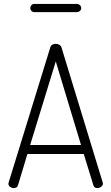

<svg xmlns="http://www.w3.org/2000/svg" viewBox="-20 -961 569 981"><path d="M50 0Q44 0 37.5 -3Q31 -6 27 -10.5Q23 -15 23 -22Q23 -25 24 -28L237 -719Q240 -729 248 -733Q256 -737 265 -737Q274 -737 282.5 -732.5Q291 -728 294 -719L505 -28Q506 -25 506 -22Q506 -17 501.5 -11.5Q497 -6 490.5 -3Q484 0 477 0Q470 0 464.5 -3.5Q459 -7 457 -15L408 -174H120L72 -15Q70 -7 64 -3.5Q58 0 50 0ZM134 -220H394L265 -647ZM155 -899Q147 -899 141 -905Q135 -911 135 -919Q135 -929 141 -935Q147 -941 155 -941H373Q381 -941 388 -935Q395 -929 395 -919Q395 -911 388 -905Q381 -899 373 -899Z"/></svg>

Font: Dosis Light
Style: Regular
Weight: 300
Designer: EdgarTolentino, PabloImpallari, IginoMarini
Foundry: EdgarTolentino, PabloImpallari, IginoMarini
Version: Version 3.001; ttfautohint (v1.8.2)